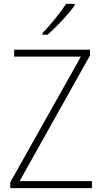

<svg xmlns="http://www.w3.org/2000/svg" viewBox="-20 -970 527 990"><path d="M365 -942V-950H321C291 -904 242 -844 199 -799V-791H225C272 -831 333 -897 365 -942ZM454 0V-36H81L444 -684V-714H53V-678H397L33 -30V0Z"/></svg>

Font: Noto Sans Myanmar UI SemiCondensed ExtraLight
Style: Regular
Weight: 200
Width: 4
Designer: Monotype Design Team
Foundry: Monotype Imaging Inc.
Version: Version 2.103